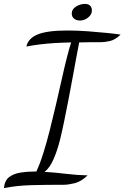

<svg xmlns="http://www.w3.org/2000/svg" viewBox="-51 -874 637 982"><path d="M-31 88Q-27 49 -4 31.5Q19 14 55.5 8.5Q92 3 135 3Q153 -35 170.5 -90.5Q188 -146 204 -210Q220 -274 235.5 -340Q251 -406 264.5 -467Q278 -528 290.5 -577.5Q303 -627 313 -657Q262 -656 224.5 -653.5Q187 -651 154 -647Q121 -643 84 -636Q93 -678 142 -698Q191 -718 294 -718Q345 -718 398.5 -714Q452 -710 496.5 -705.5Q541 -701 566 -697Q538 -670 510.5 -664Q483 -658 462 -658Q431 -658 404 -658Q377 -658 354 -657Q349 -632 340.5 -586Q332 -540 321.5 -483Q311 -426 299.5 -366Q288 -306 277 -253Q266 -200 257 -163Q242 -103 222.5 -59Q203 -15 177 5Q229 8 286.5 15Q344 22 397 23Q364 55 331 63Q298 71 276 71Q227 71 186.5 71.5Q146 72 110 73Q74 74 39.5 77.5Q5 81 -31 88ZM358 -769Q340 -769 328 -778.5Q316 -788 316 -805Q316 -827 338 -840.5Q360 -854 383 -854Q401 -854 410 -845Q419 -836 419 -820Q419 -800 400 -784.5Q381 -769 358 -769Z"/></svg>

Font: Dancing Script Medium
Style: Regular
Weight: 500
Designer: Pablo Impallari
Foundry: Pablo Impallari
Version: Version 2.000